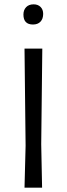

<svg xmlns="http://www.w3.org/2000/svg" viewBox="-20 -865 308 885"><path d="M167 -833C159 -841 148.3 -845 135 -845C120.3 -845 108.8 -840.7 100.5 -832C92.2 -823.3 88 -812 88 -798C88 -767.3 102.7 -752 132 -752C146.7 -752 158.2 -756.3 166.5 -765C174.8 -773.7 179 -785.7 179 -801C179 -814.3 175 -825 167 -833ZM174 0 170 -200 175 -641H93L98 -193L93 0Z"/></svg>

Font: Alegreya Sans SC
Style: Regular
Weight: 400
Designer: Juan Pablo del Peral
Foundry: Huerta Tipografica
Version: Version 1.000;PS 001.000;hotconv 1.0.70;makeotf.lib2.5.58329